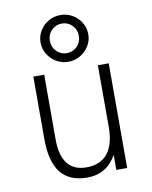

<svg xmlns="http://www.w3.org/2000/svg" viewBox="-88 -845 731 923"><g transform="rotate(-10 278.0 -384.0)"><path d="M263.5 12Q177 12 134.2 -41.8Q91.5 -95.5 91.5 -204.5V-511H144.5V-195Q144.5 -116.5 175.5 -76.8Q206.5 -37 268.5 -37Q336.5 -37 371.5 -81Q406.5 -125 406.5 -209.5V-511H459.5V0H406.5V-73.5Q384 -32 347.8 -10Q311.5 12 263.5 12ZM270.5 -552Q238.5 -552 212.2 -567.5Q186 -583 170 -609Q154 -635 154 -666Q154 -697.5 170 -723.5Q186 -749.5 212.2 -764.8Q238.5 -780 270.5 -780Q302 -780 328.5 -764.8Q355 -749.5 371 -723.5Q387 -697.5 387 -666Q387 -635 371 -609Q355 -583 328.5 -567.5Q302 -552 270.5 -552ZM270 -594Q299.5 -594 320.2 -614.8Q341 -635.5 341 -666Q341 -697.5 320.2 -718Q299.5 -738.5 270 -738.5Q241.5 -738.5 220.5 -718Q199.5 -697.5 199.5 -666Q199.5 -635.5 220.5 -614.8Q241.5 -594 270 -594Z"/></g></svg>

Font: Overpass ExtraLight
Style: Regular
Weight: 250
Designer: Delve Withrington, Dave Bailey, Thomas Jockin
Foundry: Delve Fonts LLC
Version: Version 4.000